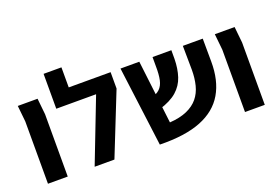

<svg xmlns="http://www.w3.org/2000/svg" viewBox="-99 -1010 1892 1314"><g transform="rotate(-20 847.0 -353.5)"><path d="M61 0V-454L49 -571H193L205 -454V0Z M401 0 580 -463H290V-571H725V-452L545 0ZM290 -463V-717H420V-463Z M872 10 797 -571H934L989 -109Q1064 -114 1115 -136.5Q1166 -159 1196.5 -196Q1227 -233 1240 -284Q1253 -335 1253 -396L1251 -571H1396L1397 -404Q1398 -266 1343 -172Q1288 -78 1172 -32Q1056 14 872 10ZM955 -218 921 -308Q967 -320 990.5 -342.5Q1014 -365 1022.5 -404Q1031 -443 1030 -504V-570H1167V-507Q1166 -436 1147.5 -379.5Q1129 -323 1083.5 -283Q1038 -243 955 -218Z M1496 0V-454L1484 -571H1628L1640 -454V0Z"/></g></svg>

Font: Assistant ExtraLight
Style: Bold
Weight: 700
Version: Version 3.000